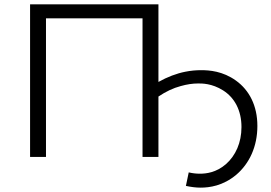

<svg xmlns="http://www.w3.org/2000/svg" viewBox="-20 -720 1244 881"><path d="M833 133C856 138 879 141 900 141C941 141 1003 133 1064 82C1124 31 1161 -47 1161 -142C1161 -235 1124 -306 1063 -350C1002 -394 940 -398 903 -398C880 -398 856 -396 831 -391C790 -383 748 -367 707 -344V-700H118V0H191V-636H634V0H707V-277C741 -300 775 -316 809 -325C837 -333 864 -337 889 -337C906 -337 952 -338 1004 -305C1056 -272 1088 -214 1088 -137C1088 -65 1061 -6 1017 33C972 72 926 77 897 77C880 77 863 75 846 71Z"/></svg>

Font: Montserrat Z
Style: Regular
Weight: 400
Designer: Julieta Ulanovsky
Foundry: Julieta Ulanovsky
Version: Version 8.000